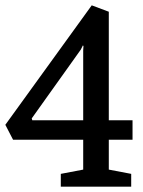

<svg xmlns="http://www.w3.org/2000/svg" viewBox="-24 -700 537 720"><path d="M204 0V-48L288 -64V-176H25L-4 -232L320 -680L384 -656V-249H473V-176H384V-64L468 -48V0ZM97 -249H288V-511L289 -527L287 -530L279 -514L95 -256Z"/></svg>

Font: Faustina Medium
Style: Regular
Weight: 500
Designer: Alfonso Garcia
Foundry: http://www.omnibus-type.com
Version: Version 1.200